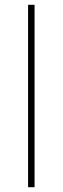

<svg xmlns="http://www.w3.org/2000/svg" viewBox="-20 -640 261 800"><path d="M97 -620H124V140H97Z"/></svg>

Font: Athiti ExtraLight
Style: Regular
Weight: 250
Version: Version 1.032